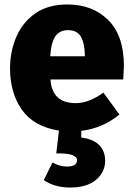

<svg xmlns="http://www.w3.org/2000/svg" viewBox="-20 -571 597 860"><path d="M294 269Q226 269 176 236L215 157Q248 175 279 175Q325 175 325 147Q325 116 242 116H232L244 14Q131 -4 78 -79.5Q25 -155 25 -264Q25 -340 53 -405.5Q81 -471 138 -511Q195 -551 282 -551Q394 -551 464.5 -481.5Q535 -412 535 -275L532 -215H206Q213 -109 319 -109Q378 -109 443 -156L515 -58Q439 4 344 15V45Q398 52 424.5 79Q451 106 451 149Q451 200 410 234.5Q369 269 294 269ZM360 -319V-325Q359 -378 342 -407Q325 -436 285 -436Q247 -436 228 -408.5Q209 -381 205 -319Z"/></svg>

Font: Trujillo ExtraBold
Style: Regular
Weight: 800
Designer: Fira Sans original fonts by bBox Type GmbH, Carrois Corporate GbR, & Edenspiekermann AG / Changes by Cristiano Sobral
Foundry: Fira Sans original fonts by bBox Type GmbH, Carrois Corporate GbR, & Edenspiekermann AG / Changes by Cristiano Sobral
Version: Version 4.301;July 28, 2020;FontCreator 13.0.0.2655 64-bit